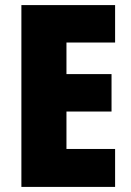

<svg xmlns="http://www.w3.org/2000/svg" viewBox="-20 -734 515 754"><path d="M432 0H64V-714H432V-567H241V-443H418V-296H241V-149H432Z"/></svg>

Font: Noto Sans Khmer UI Condensed Black
Style: Regular
Weight: 900
Width: 3
Designer: Danh Hong and the Monotype Design Team
Foundry: Monotype Imaging Inc.
Version: Version 2.002; ttfautohint (v1.8.4.7-5d5b)